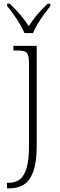

<svg xmlns="http://www.w3.org/2000/svg" viewBox="-20 -786 327 1046"><path d="M18 240V210H28Q63 210 87.5 191.5Q112 173 125 129Q138 85 138 8V-439Q138 -472 132 -487.5Q126 -503 112 -507Q98 -511 73 -511H53V-536H180V8Q180 97 161.5 148Q143 199 110 219.5Q77 240 34 240ZM113 -606Q104 -629 88 -655.5Q72 -682 53.5 -708Q35 -734 19 -753V-766H33Q68 -733 91 -705.5Q114 -678 137 -644Q159 -678 182 -705.5Q205 -733 240 -766H254V-753Q239 -734 220 -708Q201 -682 185 -655.5Q169 -629 160 -606Z"/></svg>

Font: Noto Serif ExtraLight
Style: Regular
Weight: 200
Designer: Monotype Design Team
Foundry: Monotype Imaging Inc.
Version: Version 2.015; ttfautohint (v1.8.4.7-5d5b)